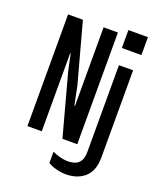

<svg xmlns="http://www.w3.org/2000/svg" viewBox="-162 -821 925 1108"><g transform="rotate(20 300.0 -267.0)"><path d="M74 0V-686H165L265 -318L288 -204H292V-686H380V0H289L187 -377L165 -480L162 -479V0ZM374 186Q358 186 338.5 182.5Q319 179 300 172.5Q281 166 266 157V87Q285 97 311 104Q337 111 362 111Q386 111 405.5 104Q425 97 437.5 77.5Q450 58 450 22V-511H537V23Q537 106 492.5 146Q448 186 374 186ZM432 -610V-720H552V-610Z"/></g></svg>

Font: Chivo Mono Medium
Style: Regular
Weight: 400
Monospace: yes
Version: Version 1.008